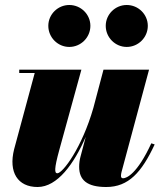

<svg xmlns="http://www.w3.org/2000/svg" viewBox="-20 -739 640 769"><path d="M403.5 -635.5C403.5 -589 441.5 -551 487.5 -551C534 -551 572 -589 572 -635.5C572 -681.5 534 -719 487.5 -719C441.5 -719 403.5 -681.5 403.5 -635.5ZM173.5 -635.5C173.5 -589 211.5 -551 257.5 -551C304 -551 342 -589 342 -635.5C342 -681.5 304 -719 257.5 -719C211.5 -719 173.5 -681.5 173.5 -635.5ZM306 -460H57V-446.5H119L36.5 -141C13.5 -49 51 10 130.5 10C210 10 276.5 -83 323.5 -191L302 -110C299 -99 297 -84 297 -71C297 -18 328.5 10 405.5 10C495 10 547.5 -49 599.5 -160.5L586 -165C529 -41.5 486.5 -25 473 -25C467 -25 464.5 -28.5 464.5 -35C464.5 -39.5 465.5 -45 467 -51L577 -460H394.5L354 -307C308.5 -148 231.5 -45 209.5 -45C198.5 -45 196 -60.5 217.5 -138.5Z"/></svg>

Font: Bodoni* 16pt Fatface
Style: Italic
Weight: 900
Italic angle: -13°
Version: Version 2.3